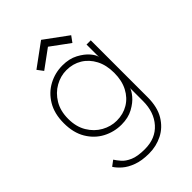

<svg xmlns="http://www.w3.org/2000/svg" viewBox="-241 -685 996 996"><g transform="rotate(-45 257.0 -187.0)"><path d="M241 219Q188 219 151 205.2Q114 191.5 91 171.2Q68 151 56.5 132L86.5 109.5Q96 124.5 111.8 142.8Q127.5 161 157.8 174.2Q188 187.5 241 187.5Q320 187.5 365.5 136.5Q411 85.5 411 4V-7H442V7Q442 79 413.8 126Q385.5 173 339.8 196Q294 219 241 219ZM411 0V-91Q408 -77 387.8 -52.2Q367.5 -27.5 331.5 -7.8Q295.5 12 246 12Q191.5 12 144.2 -13Q97 -38 68 -86.5Q39 -135 39 -205Q39 -275 68 -323.5Q97 -372 144.2 -397.2Q191.5 -422.5 246 -422.5Q295.5 -422.5 331.8 -403.2Q368 -384 388.8 -359.5Q409.5 -335 411 -319V-410.5H442V0ZM71 -205Q71 -147 96 -105.5Q121 -64 160.5 -42Q200 -20 243 -20Q290.5 -20 328 -42.5Q365.5 -65 387.2 -106.5Q409 -148 409 -205Q409 -262 387.2 -303.5Q365.5 -345 328 -367.8Q290.5 -390.5 243 -390.5Q200 -390.5 160.5 -368.2Q121 -346 96 -304.5Q71 -263 71 -205ZM159 -469 134.5 -501.5 261.5 -594.5 389 -501 365 -468 261.5 -544Z"/></g></svg>

Font: League Spartan Extralight
Style: Regular
Weight: 200
Foundry: The League of Moveable Type
Version: Version 2.300; ttfautohint (v1.8.3)